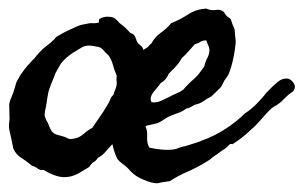

<svg xmlns="http://www.w3.org/2000/svg" viewBox="-41 -379 691 437"><path d="M324.2 -189.5Q321.3 -184.6 316.9 -179.7Q312.5 -174.8 308.6 -169.9Q304.7 -165 302.7 -159.2Q300.8 -153.3 303.7 -146.5Q314.5 -144.5 325.2 -149.4Q335.9 -154.3 343.8 -158.2Q352.5 -163.1 360.8 -166.5Q369.1 -169.9 376 -174.8Q387.7 -188.5 401.4 -200.2Q408.2 -206.1 413.1 -212.9Q418 -219.7 423.8 -227.5Q425.8 -237.3 431.2 -247.6Q436.5 -257.8 435.5 -267.6Q434.6 -273.4 432.1 -277.8Q429.7 -282.2 428.7 -287.1Q419.9 -287.1 415 -283.7Q410.2 -280.3 402.3 -278.3Q394.5 -269.5 387.7 -261.7Q380.9 -253.9 373 -247.1Q367.2 -236.3 358.9 -227.5Q350.6 -218.8 342.8 -210.9Q337.9 -197.3 324.2 -189.5ZM168.9 -87.9Q176.8 -99.6 186 -112.8Q195.3 -126 203.1 -139.6Q206.1 -143.6 208 -148.4Q210 -153.3 211.9 -157.2Q218.8 -165 218.3 -166Q217.8 -167 218.8 -168.9Q225.6 -183.6 224.6 -191.4Q223.6 -199.2 224.6 -207Q219.7 -217.8 216.3 -230.5Q212.9 -243.2 206.1 -252.9Q196.3 -261.7 194.8 -264.2Q193.4 -266.6 191.4 -267.6Q187.5 -271.5 181.6 -272.5Q175.8 -273.4 170.9 -274.4Q155.3 -277.3 145 -271Q134.8 -264.6 125 -258.8Q109.4 -249 97.7 -234.4Q94.7 -229.5 91.3 -223.6Q87.9 -217.8 85 -211.9Q82 -203.1 79.1 -196.8Q76.2 -190.4 73.2 -181.6Q69.3 -171.9 68.4 -165.5Q67.4 -159.2 66.4 -154.3Q65.4 -144.5 63 -133.8Q60.5 -123 60.5 -116.2Q61.5 -112.3 63.5 -107.4Q65.4 -102.5 67.4 -100.6Q69.3 -95.7 71.8 -89.8Q74.2 -84 76.2 -81.1Q81.1 -74.2 88.9 -72.3Q96.7 -70.3 106.4 -67.4Q117.2 -61.5 121.1 -62.5Q125 -63.5 127 -63.5Q139.6 -65.4 149.4 -74.2Q159.2 -83 168.9 -87.9ZM443.4 -21.5Q438.5 -16.6 433.6 -13.7Q428.7 -10.7 423.8 -7.8Q404.3 3.9 384.8 12.2Q365.2 20.5 345.7 33.2Q340.8 34.2 335.9 34.7Q331.1 35.2 326.2 36.1Q320.3 38.1 315.4 38.1Q310.5 38.1 302.7 36.1Q286.1 31.2 273.9 24.4Q261.7 17.6 251 4.9Q245.1 -1 238.3 -5.9Q231.4 -10.7 226.6 -16.6Q219.7 -29.3 214.8 -50.8Q207 -43 199.7 -34.2Q192.4 -25.4 181.6 -19.5Q176.8 -11.7 169.9 -8.8Q164.1 -2.9 162.1 1Q153.3 5.9 142.6 12.7Q131.8 19.5 120.1 22.5Q103.5 26.4 87.9 21.5Q72.3 16.6 58.6 7.8Q49.8 8.8 44.4 4.4Q39.1 0 31.2 -2Q20.5 -11.7 7.8 -19.5Q-4.9 -27.3 -10.7 -41Q-12.7 -51.8 -15.1 -62.5Q-17.6 -73.2 -19.5 -82Q-21.5 -90.8 -20 -100.6Q-18.6 -110.4 -19.5 -120.1Q-19.5 -130.9 -20 -138.2Q-20.5 -145.5 -15.6 -156.2Q-9.8 -169.9 -7.8 -177.7Q-5.9 -185.5 -3.9 -191.4Q-1 -196.3 2 -202.1Q4.9 -208 8.8 -212.9Q14.6 -221.7 22.5 -230.5Q30.3 -239.3 38.1 -247.1Q43.9 -254.9 48.8 -259.8Q56.6 -268.6 65.4 -274.9Q74.2 -281.2 83 -290Q86.9 -295.9 93.8 -298.8Q103.5 -304.7 111.8 -308.6Q120.1 -312.5 130.9 -317.4Q138.7 -321.3 146 -322.8Q153.3 -324.2 163.1 -326.2Q169.9 -326.2 174.8 -326.2Q179.7 -326.2 184.6 -328.1Q181.6 -335.9 191.4 -338.9Q201.2 -341.8 206.1 -340.8Q215.8 -340.8 221.2 -336.4Q226.6 -332 231.4 -326.2Q238.3 -321.3 243.7 -316.4Q249 -311.5 253.9 -305.7Q255.9 -303.7 258.8 -302.7Q261.7 -301.8 263.7 -299.8Q267.6 -294.9 269 -289.1Q270.5 -283.2 275.4 -278.3Q278.3 -276.4 281.2 -273.4Q284.2 -270.5 285.2 -265.6Q294.9 -270.5 297.4 -273.9Q299.8 -277.3 303.7 -280.3Q311.5 -294.9 324.7 -304.2Q337.9 -313.5 348.6 -326.2Q368.2 -334 387.2 -346.2Q406.2 -358.4 428.7 -359.4Q439.5 -354.5 450.2 -356.4Q460.9 -358.4 468.8 -351.6Q473.6 -342.8 478 -340.3Q482.4 -337.9 484.4 -335Q488.3 -322.3 490.2 -318.8Q492.2 -315.4 493.2 -310.5Q494.1 -295.9 495.1 -289.6Q496.1 -283.2 495.1 -278.3Q492.2 -251 485.4 -227.5Q483.4 -221.7 481.4 -215.3Q479.5 -209 475.6 -204.1Q468.8 -195.3 466.3 -189Q463.9 -182.6 460 -178.7Q448.2 -167 439.5 -159.2Q429.7 -154.3 421.4 -148.4Q413.1 -142.6 402.3 -140.6Q397.5 -137.7 393.1 -135.3Q388.7 -132.8 382.8 -131.8Q374 -125 363.8 -121.6Q353.5 -118.2 342.8 -113.3Q337.9 -111.3 331.1 -106.4Q324.2 -101.6 317.4 -98.6Q310.5 -96.7 302.7 -95.2Q294.9 -93.8 290 -91.8Q294.9 -81.1 293.9 -67.4Q293 -53.7 298.8 -43Q311.5 -40 326.7 -38.6Q341.8 -37.1 355.5 -39.1Q360.4 -40 366.2 -42.5Q372.1 -44.9 377.9 -45.9Q379.9 -45.9 385.7 -47.9Q391.6 -49.8 397.9 -51.8Q404.3 -53.7 410.2 -55.7Q416 -57.6 417 -58.6Q445.3 -68.4 471.2 -85Q497.1 -101.6 516.6 -121.1Q529.3 -128.9 543 -142.6Q556.6 -156.2 565.4 -168Q580.1 -183.6 590.8 -192.4Q601.6 -201.2 612.3 -200.2Q620.1 -200.2 627 -190.4Q633.8 -180.7 626 -170.9Q616.2 -165 605 -153.3Q593.8 -141.6 583 -136.7Q578.1 -133.8 572.3 -127.9Q566.4 -122.1 560.5 -115.2Q554.7 -108.4 548.8 -102.1Q543 -95.7 539.1 -91.8Q535.2 -87.9 528.8 -82.5Q522.5 -77.1 517.6 -72.3Q510.7 -66.4 503.4 -61Q496.1 -55.7 488.3 -50.8Q483.4 -52.7 480 -48.8Q476.6 -44.9 471.7 -41Q468.8 -39.1 465.8 -37.1Q462.9 -35.2 460 -33.2Q456.1 -30.3 452.1 -27.3Q448.2 -24.4 443.4 -21.5Z"/></svg>

Font: Seaweed Script
Style: Regular
Weight: 400
Designer: Squid
Foundry: Font Diner, Inc DBA Neapolitan
Version: Version 1.000